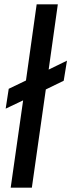

<svg xmlns="http://www.w3.org/2000/svg" viewBox="-20 -830 327 880"><path d="M126 30 190 -420 272 -460 287 -552 203 -511 245 -810H148L99 -461L20 -423L6 -332L86 -370L29 30Z"/></svg>

Font: Smiley Sans Oblique
Style: Regular
Weight: 400
Italic angle: -8°
Designer: oooooohmygosh, Nagisa Chen, Janine Sui, Heda Shi, Jian Li
Foundry: atelierAnchor
Version: Version 2.0.1